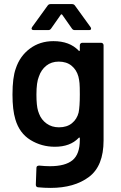

<svg xmlns="http://www.w3.org/2000/svg" viewBox="-20 -720 589 938"><path d="M382 -511H474Q479 -511 482.5 -507.5Q486 -504 486 -499V-34Q486 91 414.5 144.5Q343 198 227 198Q197 198 166 195Q155 194 155 182L158 100Q158 89 172 89Q201 92 224 92Q299 92 334.5 62.5Q370 33 370 -37V-44Q370 -47 368 -48Q366 -49 364 -46Q323 -3 248 -3Q183 -3 129 -36Q75 -69 55 -137Q41 -183 41 -258Q41 -341 57 -385Q77 -446 126 -482.5Q175 -519 241 -519Q320 -519 364 -473Q366 -470 368 -471Q370 -472 370 -475V-499Q370 -504 373.5 -507.5Q377 -511 382 -511ZM370 -259Q370 -297 368.5 -313.5Q367 -330 363 -346Q354 -379 329.5 -399Q305 -419 267 -419Q231 -419 206 -399Q181 -379 170 -346Q158 -318 158 -258Q158 -204 166 -178L171 -164Q182 -135 207.5 -116.5Q233 -98 268 -98Q307 -98 331.5 -118Q356 -138 364 -170Q370 -199 370 -259ZM227 -700H332Q341 -700 346 -693L422 -588Q425 -584 425 -580Q425 -573 415 -573H345Q336 -573 331 -581L284 -648Q282 -650 280 -650Q278 -650 277 -648L230 -581Q225 -573 216 -573H145Q137 -573 135 -577.5Q133 -582 137 -588L213 -693Q218 -700 227 -700Z"/></svg>

Font: Barlow SemiBold
Style: Regular
Weight: 600
Designer: Jeremy Tribby
Foundry: Tribby Type
Version: Version 1.422